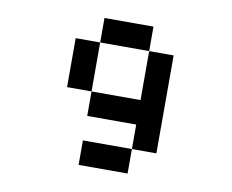

<svg xmlns="http://www.w3.org/2000/svg" viewBox="-74 -539 1038 858"><g transform="rotate(10 444.5 -110.5)"><path d="M222.2 -111.1H333.3V0H555.6V111.1H666.7V-333.3H555.6V-444.4H333.3V-333.3H555.6V-111.1H333.3V-333.3H222.2ZM333.3 222.2H555.6V111.1H333.3Z"/></g></svg>

Font: linjaSipiki
Style: Regular
Weight: 500
Foundry: Made with Bits'n'Picas by Kreative Software
Version: Version 1.3